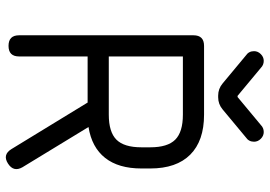

<svg xmlns="http://www.w3.org/2000/svg" viewBox="-152 -756 917 653"><g transform="rotate(90 306.5 -429.5)"><path d="M187 -868Q201 -868 211 -858L306 -779H310L405 -858Q415 -868 429 -868Q442 -868 452 -858Q462 -848 462 -835Q462 -817 447 -807L352 -728Q334 -713 311 -713H305Q282 -713 264 -728L169 -807Q154 -817 154 -835Q154 -848 164 -858Q174 -868 187 -868ZM172 -36Q172 0 136 0Q100 0 100 -36V-629Q100 -665 136 -665H370Q459 -665 506 -618Q553 -571 553 -482V-452Q553 -374 517 -328.5Q481 -283 412 -272L549 -47Q566 -17 536 2Q506 21 487 -10L330 -267Q330 -268 329.5 -268Q329 -268 329 -269H172ZM370 -593H172V-341H370Q429 -341 455 -367Q481 -393 481 -452V-482Q481 -541 455 -567Q429 -593 370 -593Z"/></g></svg>

Font: Jura SemiBold
Style: Regular
Weight: 600
Designer: Daniel Johnson, Alexei Vanyashin
Foundry: Daniel Johnson
Version: Version 5.103